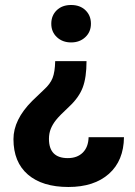

<svg xmlns="http://www.w3.org/2000/svg" viewBox="-20 -558 538 766"><path d="M325.2 -314Q325.2 -249 310.1 -209Q294.9 -168.9 256.1 -132.8Q217.3 -96.7 203.4 -79.1Q189.5 -61.5 182.4 -43.5Q175.3 -25.4 175.3 -3.9Q175.3 72.8 250.5 72.8Q288.1 72.8 310.3 50.8Q332.5 28.8 333.5 -10.7H474.6Q473.6 83 414.6 135.5Q355.5 188 252.9 188Q148.9 188 91.3 138.4Q33.7 88.9 33.7 -2.9Q33.7 -80.6 108.4 -155.3L155.8 -200.7Q180.2 -222.7 189.7 -246.6Q199.2 -270.5 200.2 -314ZM342.8 -463.4Q342.8 -430.7 320.3 -409.7Q297.9 -388.7 263.7 -388.7Q229.5 -388.7 207 -409.7Q184.6 -430.7 184.6 -463.4Q184.6 -496.1 206.3 -517.1Q228 -538.1 263.7 -538.1Q299.3 -538.1 321 -517.1Q342.8 -496.1 342.8 -463.4Z"/></svg>

Font: SteelSelectRoboto
Style: Roboto-Bold
Weight: 700
Designer: Google
Version: Version 2.137; 2017